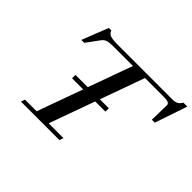

<svg xmlns="http://www.w3.org/2000/svg" viewBox="-146 -934 1172 1172"><g transform="rotate(45 440.0 -348.5)"><path d="M140.1 0 149.9 -25.9H250L356.4 -321.3H260.7V-350.6H366.7L470.2 -637.2H297.9Q267.6 -637.2 250.2 -631.6Q232.9 -626 221.7 -610.8L160.2 -526.9H134.8L202.1 -697.3H223.6Q230 -676.8 250 -669.9Q270 -663.1 310.1 -663.1H788.6Q829.1 -663.1 846.2 -696.8H880.4L809.1 -486.8H783.7L786.6 -612.3Q787.1 -626 775.4 -631.6Q763.7 -637.2 738.8 -637.2H574.2L471.2 -350.6H548.3V-321.3H460.4L354 -25.9H481.9L472.7 0Z"/></g></svg>

Font: Elstob 14pt Medium
Style: Italic
Weight: 500
Italic angle: -20°
Designer: Peter S. Baker
Version: Version 1.015